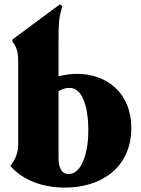

<svg xmlns="http://www.w3.org/2000/svg" viewBox="-20 -848 644 876"><path d="M277 8C433 8 579 -76 579 -265C579 -425 466 -511 332 -511C304 -511 276 -507 247 -500V-657C247 -746 249 -771 265 -820L253 -828L37 -668V-656C55 -638 63 -611 63 -568V-193C63 -154 53 -124 27 -91C86 -24 177 8 277 8ZM247 -132V-432C265 -443 282 -447 298 -447C353 -447 383 -368 383 -252C383 -154 354 -54 293 -54C258 -54 247 -87 247 -132Z"/></svg>

Font: Sinistre Bold
Style: Regular
Weight: 900
Designer: Jules Durand
Foundry: Collletttivo
Version: Version 69.420;Glyphs 3.2 (3217)